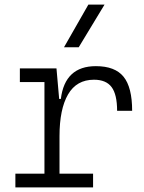

<svg xmlns="http://www.w3.org/2000/svg" viewBox="-20 -815 626 835"><path d="M238.8 -222.7V-59.6H384.8V0H46.9V-59.6H173.3V-458H66.4V-517.6H225.6L237.3 -384.8H244.6Q262.2 -527.3 397 -527.3Q480 -527.3 517.3 -481.4Q554.7 -435.5 554.7 -333H489.3Q489.3 -404.3 465.3 -436.3Q441.4 -468.3 388.7 -468.3Q313 -468.3 275.9 -404.3Q238.8 -340.3 238.8 -222.7ZM258.3 -609.4 364.3 -794.9H434.6L322.3 -609.4Z"/></svg>

Font: CaskaydiaMono NF Light
Style: Regular
Weight: 300
Designer: Aaron Bell
Foundry: Saja Typeworks
Version: Version 2111.001; ttfautohint (v1.8.4);Nerd Fonts 3.1.1